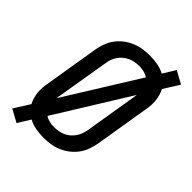

<svg xmlns="http://www.w3.org/2000/svg" viewBox="-241 -908 1081 1081"><g transform="rotate(45 300.0 -367.5)"><path d="M91 57 16 16 75 -78Q66 -94 61 -112Q56 -130 54 -149Q52 -168 53.5 -188Q55 -208 59 -227L112 -550Q117 -577 126.5 -603.5Q136 -630 153.5 -653.5Q171 -677 194.5 -695Q218 -713 245 -724Q272 -735 299.5 -739Q327 -743 354 -743Q386 -743 416 -737.5Q446 -732 472 -718L518 -792L593 -751L534 -657Q543 -641 548 -623Q553 -605 555 -586Q557 -567 555.5 -547Q554 -527 550 -508L497 -185Q492 -158 482.5 -131.5Q473 -105 455.5 -81.5Q438 -58 414.5 -40Q391 -22 364.5 -11Q338 0 310 4Q282 8 255 8Q223 8 193 2.5Q163 -3 137 -17ZM151 -201 424 -640Q409 -650 390.5 -654.5Q372 -659 353 -659Q336 -659 319 -656Q302 -653 286 -646Q270 -639 255.5 -627Q241 -615 231 -600.5Q221 -586 215 -569.5Q209 -553 207 -536L153 -214Q153 -210 152.5 -207Q152 -204 151 -201ZM256 -76Q273 -76 290 -79Q307 -82 323.5 -89Q340 -96 354 -108Q368 -120 378 -134.5Q388 -149 394 -165.5Q400 -182 403 -199L456 -521Q456 -525 456.5 -528Q457 -531 458 -534L186 -95Q200 -85 218.5 -80.5Q237 -76 256 -76Z"/></g></svg>

Font: Iosevka SS04 Medium Extended
Style: Italic
Weight: 500
Width: 7
Italic angle: -9°
Monospace: yes
Designer: Belleve Invis
Foundry: Belleve Invis
Version: Version 19.0.0; ttfautohint (v1.8.4)